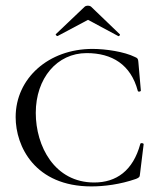

<svg xmlns="http://www.w3.org/2000/svg" viewBox="-20 -655 578 687"><path d="M180 -533C177 -531 184 -525 186 -526L295 -584L403 -526C406 -524 412 -531 408 -533L306 -631C300 -636 289 -636 283 -631ZM311 -480C154 -480 36 -375 36 -236C36 -131 105 12 307 12C352 12 410 5 467 -15C479 -20 480 -22 481 -33L494 -139C494 -143 483 -145 482 -140C456 -44 396 -2 317 -2C175 -2 108 -132 108 -251C108 -375 184 -465 290 -465C381 -465 448 -424 473 -330C474 -325 484 -327 484 -331L475 -434C474 -444 473 -447 463 -451C425 -470 358 -480 311 -480Z"/></svg>

Font: Cormorant SC
Style: Regular
Weight: 400
Designer: Christian Thalmann (Catharsis Fonts)
Version: Version 1.000;PS 001.000;hotconv 1.0.70;makeotf.lib2.5.58329